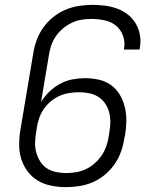

<svg xmlns="http://www.w3.org/2000/svg" viewBox="-20 -763 640 791"><path d="M252 8Q221 8 191 2Q161 -4 136.5 -18.5Q112 -33 94.5 -56Q77 -79 68 -107Q59 -135 59 -166Q59 -197 64 -228L117 -543Q121 -570 131 -597.5Q141 -625 158 -649Q175 -673 198.5 -692Q222 -711 249 -722.5Q276 -734 304.5 -738.5Q333 -743 361 -743Q388 -743 414 -739.5Q440 -736 464 -727Q488 -718 507.5 -702.5Q527 -687 539.5 -665.5Q552 -644 556.5 -618Q561 -592 556 -565L555 -559H490L491 -563Q496 -591 486.5 -616.5Q477 -642 457 -658Q437 -674 410 -679.5Q383 -685 356 -685Q335 -685 314.5 -681.5Q294 -678 274.5 -668.5Q255 -659 238 -644.5Q221 -630 209 -612Q197 -594 190.5 -574Q184 -554 181 -533L149 -342Q163 -366 183.5 -385.5Q204 -405 228 -418Q252 -431 278.5 -436Q305 -441 330 -441Q360 -441 388 -434.5Q416 -428 438 -412Q460 -396 474 -372Q488 -348 494.5 -320.5Q501 -293 500.5 -264Q500 -235 495 -205L492 -192Q488 -165 478.5 -138Q469 -111 452 -86.5Q435 -62 412 -43Q389 -24 362.5 -12.5Q336 -1 307.5 3.5Q279 8 252 8ZM252 -50Q273 -50 293.5 -53.5Q314 -57 333.5 -66Q353 -75 370 -90Q387 -105 399 -123Q411 -141 418 -161Q425 -181 428 -202L430 -215Q434 -236 434.5 -257.5Q435 -279 430 -299Q425 -319 414 -335.5Q403 -352 386.5 -363Q370 -374 349 -378.5Q328 -383 307 -383Q287 -383 266.5 -380Q246 -377 226.5 -368.5Q207 -360 190.5 -346.5Q174 -333 161.5 -315.5Q149 -298 142 -278Q135 -258 132 -239L129 -218Q125 -197 124.5 -175.5Q124 -154 129.5 -134.5Q135 -115 145.5 -98Q156 -81 172.5 -70Q189 -59 210 -54.5Q231 -50 252 -50Z"/></svg>

Font: Iosevka Aile Light Oblique
Style: Regular
Weight: 300
Italic angle: -9°
Designer: Belleve Invis
Foundry: Belleve Invis
Version: Version 31.1.0; ttfautohint (v1.8.4)